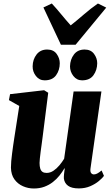

<svg xmlns="http://www.w3.org/2000/svg" viewBox="-20 -1066 636 1097"><path d="M173 11Q141 11 111.2 -2Q81.5 -15 62.5 -41.2Q43.5 -67.5 42.5 -108Q42.5 -124.5 44.2 -145.2Q46 -166 49 -188.8Q52 -211.5 55.2 -234.8Q58.5 -258 62 -280L90 -460.5L31 -494L37.5 -528L232 -550.5L255.5 -536L224 -287Q221.5 -266 218.2 -243Q215 -220 212.2 -199Q209.5 -178 207.8 -161.5Q206 -145 206 -135.5Q206 -115.5 210 -102.8Q214 -90 222.8 -84Q231.5 -78 246.5 -78Q266.5 -78 285 -90.2Q303.5 -102.5 319.2 -121.2Q335 -140 346.5 -159L400.5 -543.5H559.5L497 -103.5Q494.5 -85.5 500.5 -77.5Q506.5 -69.5 516.5 -69.5Q525 -69.5 534.8 -74.2Q544.5 -79 560.5 -92L574 -61Q565 -48.5 545 -31.8Q525 -15 495.8 -2.2Q466.5 10.5 430.5 10.5Q389.5 10.5 369 -4.5Q348.5 -19.5 345 -45.5Q344.5 -49.5 344.8 -56Q345 -62.5 345.8 -70.5Q346.5 -78.5 347.8 -87Q349 -95.5 350 -103.5L348 -104Q336 -83.5 319.8 -63Q303.5 -42.5 282 -25.8Q260.5 -9 233.5 1Q206.5 11 173 11ZM235 -607Q204.5 -607 185.2 -631.8Q166 -656.5 166.5 -687Q167 -726.5 189 -754.8Q211 -783 249.5 -783Q285.5 -783 303.5 -758.2Q321.5 -733.5 321.5 -704.5Q321.5 -665.5 300.5 -636.2Q279.5 -607 235 -607ZM449 -607Q418.5 -607 399.2 -631.8Q380 -656.5 380 -687Q381 -726.5 402.5 -754.8Q424 -783 463.5 -783Q499 -783 517.2 -758.2Q535.5 -733.5 535.5 -704.5Q535 -665.5 514 -636.2Q493 -607 449 -607ZM328 -810.5 228 -1023.5 276 -1046Q302.5 -1017.5 329.5 -984.5Q356.5 -951.5 384 -921Q423.5 -952.5 461 -985Q498.5 -1017.5 539.5 -1046L587 -1022.5L412 -810.5Z"/></svg>

Font: Merriweather 60pt Black
Style: Italic
Weight: 900
Italic angle: -7.8°
Version: Version 2.101